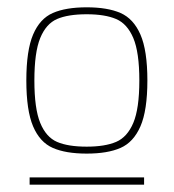

<svg xmlns="http://www.w3.org/2000/svg" viewBox="-20 -776 475 525"><path d="M383 -556Q383 -474 364 -430.5Q345 -387 309.5 -371.5Q274 -356 217 -356Q160 -356 124.5 -371.5Q89 -387 70.5 -430.5Q52 -474 52 -556Q52 -638 70.5 -681.5Q89 -725 124.5 -740.5Q160 -756 217 -756Q274 -756 309.5 -740.5Q345 -725 364 -681.5Q383 -638 383 -556ZM361 -556Q361 -633 344.5 -672Q328 -711 297.5 -724Q267 -737 217 -737Q166 -737 136 -724Q106 -711 90 -672Q74 -633 74 -556Q74 -479 90 -440Q106 -401 136 -388Q166 -375 217 -375Q267 -375 297.5 -388Q328 -401 344.5 -440Q361 -479 361 -556ZM61 -291H374V-271H61Z"/></svg>

Font: Exo Thin
Style: Regular
Weight: 250
Designer: Natanael Gama
Foundry: Natanael Gama
Version: Version 1.500; ttfautohint (v1.6)